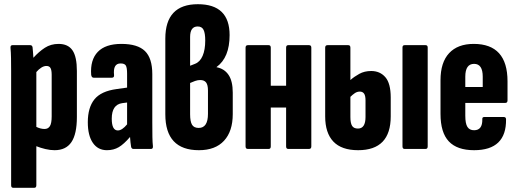

<svg xmlns="http://www.w3.org/2000/svg" viewBox="-20 -709 2463 914"><path d="M43 185Q33 185 33 173V-371Q33 -404 32.5 -432Q32 -460 30 -481Q29 -494 39 -494H124Q133 -494 135 -484Q136 -475 137 -462Q138 -449 139 -434Q165 -463 193.5 -481.5Q222 -500 259 -500Q304 -500 325 -469.5Q346 -439 346 -371V-152Q346 -71 320 -32.5Q294 6 240 6Q219 6 196 0.5Q173 -5 153 -13V173Q153 185 143 185ZM201 -395Q189 -395 176.5 -387Q164 -379 153 -366V-105Q163 -100 173 -97.5Q183 -95 192 -95Q209 -95 217.5 -108.5Q226 -122 226 -155V-353Q226 -375 220.5 -385Q215 -395 201 -395Z M489 6Q446 6 422 -29Q398 -64 398 -127Q398 -197 429.5 -236Q461 -275 535 -285L585 -292V-358Q585 -387 579 -397Q573 -407 554 -407Q517 -407 523 -351Q524 -339 512 -339H426Q416 -339 414 -353Q409 -424 445.5 -462Q482 -500 558 -500Q635 -500 670 -466Q705 -432 705 -356V-127Q705 -83 705.5 -56.5Q706 -30 708 -13Q709 0 699 0H615Q606 0 604 -11Q601 -29 599 -57Q570 -23 545.5 -8.5Q521 6 489 6ZM512 -144Q512 -88 541 -88Q561 -88 585 -117V-221L562 -218Q512 -211 512 -144Z M927 6Q767 6 767 -165V-525Q767 -689 922 -689Q1073 -689 1073 -542Q1073 -435 1011 -390V-389Q1048 -382 1068 -352.5Q1088 -323 1088 -268V-166Q1088 -84 1046.5 -39Q1005 6 927 6ZM885 -396 908 -405Q932 -414 944.5 -443Q957 -472 957 -516Q957 -551 949 -567Q941 -583 921 -583Q885 -583 885 -533ZM926 -100Q970 -100 970 -167V-278Q970 -305 961 -316.5Q952 -328 933 -328Q921 -328 908.5 -323.5Q896 -319 885 -314V-165Q885 -131 894 -115.5Q903 -100 926 -100Z M1160 0Q1149 0 1149 -12V-482Q1149 -494 1160 -494H1259Q1269 -494 1269 -482V-301H1342V-482Q1342 -494 1352 -494H1451Q1462 -494 1462 -482V-12Q1462 0 1451 0H1352Q1342 0 1342 -12V-197H1269V-12Q1269 0 1259 0Z M1685 6Q1606 6 1567 -35Q1528 -76 1528 -155V-482Q1528 -494 1539 -494H1638Q1648 -494 1648 -482V-328Q1666 -344 1690.5 -357.5Q1715 -371 1747 -371Q1789 -371 1814.5 -341.5Q1840 -312 1840 -245V-155Q1840 6 1685 6ZM1648 -152Q1648 -123 1656 -110Q1664 -97 1684 -97Q1720 -97 1720 -152V-231Q1720 -254 1713 -263.5Q1706 -273 1693 -273Q1680 -273 1669 -265.5Q1658 -258 1648 -248ZM1906 0Q1896 0 1896 -12V-483Q1896 -494 1906 -494H2006Q2016 -494 2016 -483V-12Q2016 0 2006 0Z M2237 6Q2156 6 2116.5 -36Q2077 -78 2077 -167V-327Q2077 -412 2118 -456Q2159 -500 2235 -500Q2396 -500 2396 -322V-231Q2396 -219 2385 -219H2195V-158Q2195 -121 2205 -105Q2215 -89 2237 -89Q2277 -89 2276 -141Q2275 -152 2285 -152H2378Q2389 -152 2389 -141Q2391 6 2237 6ZM2195 -295H2278V-344Q2278 -405 2237 -405Q2195 -405 2195 -344Z"/></svg>

Font: Sofia Sans Extra Condensed ExtraBold
Style: Regular
Weight: 800
Designer: Botio Nikoltchev, Ani Petrova
Foundry: lettersoup
Version: Version 4.101; ttfautohint (v1.8.4.7-5d5b)